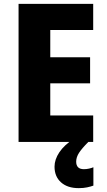

<svg xmlns="http://www.w3.org/2000/svg" viewBox="-20 -734 551 993"><path d="M462 0H76V-714H462V-579H240V-438H446V-303H240V-137H462ZM374 102Q374 141 414 141Q427 141 440.5 138Q454 135 463 131V226Q449 231 430.5 235Q412 239 387 239Q329 239 295.5 209Q262 179 262 128Q262 91 287 53.5Q312 16 365 -19L437 0Q404 33 389 56Q374 79 374 102Z"/></svg>

Font: Noto Sans Arabic SemCond ExtBd
Style: Regular
Weight: 800
Width: 4
Designer: Monotype Design Team, Nadine Chahine, Nizar Qandah and Khaled Hosny
Foundry: Monotype Imaging Inc.
Version: Version 2.012; ttfautohint (v1.8.4.7-5d5b)